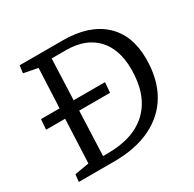

<svg xmlns="http://www.w3.org/2000/svg" viewBox="-153 -864 1042 1029"><g transform="rotate(-30 368.0 -350.0)"><path d="M357 -700Q518 -700 606.5 -619.5Q695 -539 695 -392Q695 -268 645 -180.5Q595 -93 500 -46.5Q405 0 270 0H52L57 -45L146 -60L158 -330H40L45 -393H160L171 -637L84 -654L90 -700ZM262 -55Q425 -55 511.5 -139.5Q598 -224 598 -383Q598 -508 532 -577Q466 -646 346 -646H257L247 -393H441L436 -330H245L234 -55Z"/></g></svg>

Font: Literata 12pt
Style: Italic
Weight: 400
Italic angle: -2°
Designer: Latin by Veronika Burian and Jose Scaglione. Greek by Irene Vlachou. Cyrillic by Vera Evstafieva
Foundry: TypeTogether
Version: Version 3.002